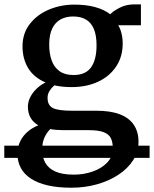

<svg xmlns="http://www.w3.org/2000/svg" viewBox="-50 -587 702 874"><path d="M631 76V131.5H-30.5V76ZM275 267.5Q213.5 267.5 167.8 257Q122 246.5 91.2 226.5Q60.5 206.5 45 178Q29.5 149.5 29.5 113Q29.5 81.5 42.2 55.8Q55 30 76.8 11.8Q98.5 -6.5 124.5 -16.5Q101 -30 89 -51.2Q77 -72.5 77 -101Q77 -123.5 87.8 -144.8Q98.5 -166 116.8 -183.5Q135 -201 157.5 -211.5Q104.5 -234 78.5 -276.5Q52.5 -319 52.5 -376Q52.5 -435.5 86 -478.2Q119.5 -521 173.2 -543.5Q227 -566 288 -566Q342 -566 383 -554.8Q424 -543.5 452 -522Q463 -535 493.2 -551Q523.5 -567 560 -567H591.5V-472H488Q494.5 -462 499 -449Q503.5 -436 506 -421.2Q508.5 -406.5 508.5 -390.5Q509 -330 479.2 -285Q449.5 -240 397 -215.2Q344.5 -190.5 275.5 -190.5Q254.5 -190.5 234.8 -192.5Q215 -194.5 197.5 -198.5Q184 -187 175.2 -172.8Q166.5 -158.5 166.5 -141.5Q166.5 -107 191.2 -95Q216 -83 275.5 -83H388Q453.5 -83 496 -66.5Q538.5 -50 559.5 -18.2Q580.5 13.5 580.5 58.5Q580.5 104.5 556 142.5Q531.5 180.5 489 208.5Q446.5 236.5 391.5 252Q336.5 267.5 275 267.5ZM286.5 208Q331 208 371.5 194Q412 180 437.8 153.2Q463.5 126.5 463.5 87.5Q463.5 60.5 454.8 42.2Q446 24 422.2 14.8Q398.5 5.5 354 5.5H238Q222 5.5 207 4.2Q192 3 179 0.5Q162.5 16.5 152.2 39.5Q142 62.5 142 94Q142 129.5 156.8 155Q171.5 180.5 203 194.2Q234.5 208 286.5 208ZM285 -245.5Q340 -245.5 364.8 -280.8Q389.5 -316 389.5 -381Q389.5 -425.5 377.5 -454.5Q365.5 -483.5 341.8 -497.8Q318 -512 283 -512Q250.5 -512 226 -498.8Q201.5 -485.5 187.8 -457.2Q174 -429 174 -383.5Q174 -343 185.2 -311.8Q196.5 -280.5 221 -263Q245.5 -245.5 285 -245.5Z"/></svg>

Font: Merriweather 28pt SemiBold
Style: Regular
Weight: 600
Version: Version 2.100